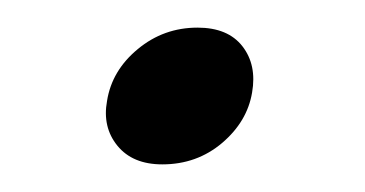

<svg xmlns="http://www.w3.org/2000/svg" viewBox="-20 -308 264 139"><path d="M97.5 -189Q76 -189 65 -202.5Q54 -216 57.5 -235Q61 -257 79.8 -272.5Q98.5 -288 123 -288Q145 -288 155.5 -274.5Q166 -261 162.5 -241Q159 -220 140.8 -204.5Q122.5 -189 97.5 -189Z"/></svg>

Font: Fraunces 72pt Soft Light
Style: Italic
Weight: 300
Italic angle: -16°
Version: Version 1.000;[b76b70a41]